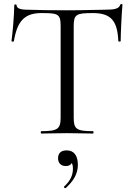

<svg xmlns="http://www.w3.org/2000/svg" viewBox="-20 -674 674 969"><path d="M587 -650C580 -629 556 -625 511 -625C460 -625 412 -622 318 -622C243 -622 174 -623 117 -625C98 -625 64 -627 64 -647C64 -654 52 -653 52 -647C52 -602 43 -500 38 -467C38 -463 49 -463 50 -466C67 -569 105 -608 189 -608C271 -608 286 -605 286 -544V-81C286 -23 271 -12 188 -12C185 -12 185 0 188 0C224 0 269 -2 318 -2C371 -2 413 0 449 0C453 0 453 -12 449 -12C365 -12 352 -23 352 -81V-542C352 -602 365 -608 449 -608C538 -608 573 -571 577 -467C578 -463 589 -463 589 -467C589 -498 594 -610 598 -650C598 -655 588 -655 587 -650ZM317 85C292 85 273 95 273 125C273 148 287 164 312 164C326 164 337 159 342 149C346 155 348 164 348 178C348 211 334 240 304 267C300 271 307 278 312 275C349 241 373 205 373 158C373 111 353 85 317 85Z"/></svg>

Font: Cormorant SC
Style: Regular
Weight: 400
Designer: Christian Thalmann (Catharsis Fonts)
Version: Version 1.000;PS 001.000;hotconv 1.0.70;makeotf.lib2.5.58329